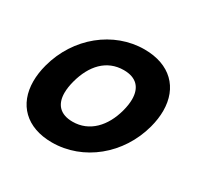

<svg xmlns="http://www.w3.org/2000/svg" viewBox="-128 -701 883 862"><g transform="rotate(30 313.5 -270.0)"><path d="M236.6 15C398.6 15 542 -102 587 -270C595.3 -301 599.3 -330.4 599.3 -357.6C599.3 -476.8 522.1 -555 389.4 -555C229.4 -555 85.3 -439 40 -270C31.6 -238.7 27.6 -209.2 27.6 -181.8C27.6 -63 104.1 15 236.6 15ZM270.7 -112C206.1 -112 174.6 -147.2 174.6 -206.7C174.6 -225.5 177.8 -246.7 184 -270C209.2 -364 266.3 -428 355.3 -428C420.8 -428 452.3 -392.1 452.3 -332.7C452.3 -314 449.2 -293 443 -270C418.1 -177 357.7 -112 270.7 -112Z"/></g></svg>

Font: Manrope
Style: ExtraBoldItalic
Weight: 800
Italic angle: -15°
Designer: Mikhail Sharanda
Foundry: Mikhail Sharanda
Version: Version 4.502;hotconv 1.0.109;makeotfexe 2.5.65596